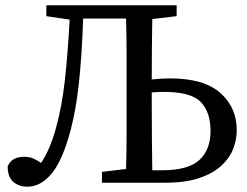

<svg xmlns="http://www.w3.org/2000/svg" viewBox="-20 -690 934 725"><path d="M83 15Q52 15 30.5 -3Q9 -21 9 -62Q18 -82 33.5 -90Q49 -98 71 -98Q90 -98 104.5 -92Q119 -86 135 -75Q169 -124 192 -209Q214 -289 225 -387.5Q236 -486 243 -616L155 -629V-670H647V-629L555 -618Q554 -562 553.5 -504.5Q553 -447 553 -390Q571 -392 588.5 -393Q606 -394 622 -394Q750 -394 812 -339Q874 -284 874 -198Q874 -163 860.5 -128Q847 -93 815.5 -64Q784 -35 732 -17.5Q680 0 603 0H365V-41L456 -52Q458 -115 458 -180Q458 -245 458 -310V-359Q458 -424 458 -489.5Q458 -555 456 -620H294Q289 -478 278 -376.5Q267 -275 246 -196Q216 -84 175 -34.5Q134 15 83 15ZM553 -310Q553 -245 553.5 -179Q554 -113 555 -47H591Q691 -47 733 -86Q775 -125 775 -195Q775 -267 738 -305Q701 -343 600 -343Q587 -343 575.5 -342.5Q564 -342 553 -341Z"/></svg>

Font: Source Serif 4
Style: Regular
Weight: 400
Designer: Frank Grießhammer
Foundry: Adobe
Version: Version 4.005;hotconv 1.1.0;makeotfexe 2.6.0